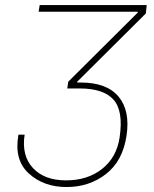

<svg xmlns="http://www.w3.org/2000/svg" viewBox="-20 -731 609 761"><path d="M301.3 -403.8Q403.3 -403.8 450 -347.9Q496.6 -292 481.4 -192.4Q466.3 -92.8 400.1 -41.3Q334 10.3 243.7 10.3Q153.3 10.3 94.5 -43.2Q35.6 -96.7 52.7 -194.8L53.7 -197.3H77.6Q64.9 -114.3 110.4 -65.2Q155.8 -16.1 241.7 -16.1Q327.6 -16.1 385 -61.8Q442.4 -107.4 454.1 -186.5Q469.7 -291 430.2 -335.7Q390.6 -380.4 295.9 -380.4H246.6L250.5 -407.2L526.4 -681.6L525.4 -684.6H133.3L137.2 -710.9H561.5L558.1 -677.7L285.6 -406.7L286.6 -403.8Z"/></svg>

Font: Roboto-ThinItalic
Style: Italic
Weight: 250
Italic angle: -12°
Designer: Google
Version: Version 1.100141; 2013; ttfautohint (v0.94.14-c901) -l 8 -r 